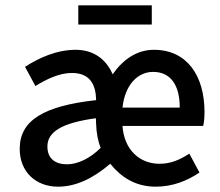

<svg xmlns="http://www.w3.org/2000/svg" viewBox="-20 -689 825 721"><path d="M274 -669V-597H550V-669ZM54 -130C54 -44 114 12 198 12C262 12 326 -16 394 -74C433 -26 486 12 565 12C628 12 683 -10 729 -41L691 -112C655 -89 622 -74 579 -74C504 -74 446 -127 440 -216H743C746 -228 748 -247 748 -268C748 -405 682 -502 558 -502C495 -502 443 -467 403 -410C379 -466 332 -502 264 -502C192 -502 125 -471 74 -438L113 -366C155 -392 203 -415 250 -415C321 -415 340 -367 341 -313C142 -291 54 -236 54 -130ZM655 -285H440C449 -369 496 -419 555 -419C621 -419 655 -369 655 -285ZM358 -134C320 -95 272 -72 232 -72C189 -72 158 -92 158 -139C158 -192 208 -227 340 -245L341 -222C342 -191 348 -158 358 -134Z"/></svg>

Font: Cambridge Sans Medium
Style: Regular
Weight: 500
Version: Version 2.020;PS 002.020;hotconv 1.0.88;makeotf.lib2.5.64775